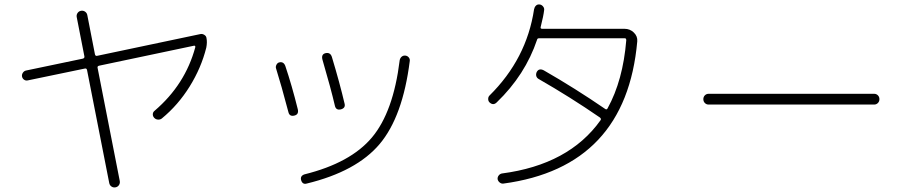

<svg xmlns="http://www.w3.org/2000/svg" viewBox="-20 -801 4040 854"><path d="M103.5 -443.4Q94.7 -441.4 87.4 -446.3Q80.1 -451.2 78.1 -460Q76.2 -468.8 81.5 -477.1Q86.9 -485.4 95.7 -487.3L347.7 -540Q356.4 -542 355.5 -549.8L321.3 -724.6Q319.3 -734.4 324.7 -742.7Q330.1 -751 339.8 -752.9Q349.6 -754.9 357.9 -749.5Q366.2 -744.1 368.2 -734.4L402.3 -559.6Q404.3 -550.8 412.1 -552.7L871.1 -649.4Q879.9 -651.4 888.7 -646Q897.5 -640.6 898.4 -631.8Q902.3 -613.3 897.5 -588.9Q875 -499 823.7 -416.5Q772.5 -334 700.2 -274.4Q693.4 -268.6 683.1 -269Q672.9 -269.5 666 -276.9Q659.2 -284.2 659.7 -293.5Q660.2 -302.7 668 -308.6Q803.7 -424.8 848.6 -590.8Q849.6 -593.8 847.7 -596.2Q845.7 -598.6 842.8 -597.7L420.9 -508.8Q412.1 -506.8 414.1 -499L512.7 3.9Q514.6 13.7 509.3 22Q503.9 30.3 494.1 32.2Q484.4 34.2 476.1 28.8Q467.8 23.4 465.8 12.7L367.2 -489.3Q365.2 -498 357.4 -496.1Z M1343.8 15.6Q1325.2 20.5 1319.3 0Q1314.5 -18.6 1334 -25.4Q1539.1 -76.2 1634.3 -189.5Q1729.5 -302.7 1757.8 -533.2Q1759.8 -543 1766.6 -548.8Q1773.4 -554.7 1783.2 -553.7Q1792 -552.7 1797.9 -545.9Q1803.7 -539.1 1802.7 -530.3Q1771.5 -282.2 1668.5 -160.2Q1565.4 -38.1 1343.8 15.6ZM1262.7 -302.7Q1230.5 -424.8 1208 -496.1Q1205.1 -503.9 1209.5 -512.7Q1213.9 -521.5 1221.7 -523.4Q1241.2 -528.3 1249 -507.8Q1278.3 -420.9 1304.7 -314.5Q1309.6 -292 1290 -287.1Q1267.6 -281.2 1262.7 -302.7ZM1427.7 -564.5Q1449.2 -569.3 1456.1 -547.9Q1491.2 -431.6 1512.7 -339.8Q1517.6 -320.3 1496.1 -314.5Q1474.6 -309.6 1469.7 -330.1Q1452.1 -406.2 1414.1 -536.1Q1408.2 -559.6 1427.7 -564.5Z M2189.5 -345.7Q2173.8 -330.1 2157.2 -345.7Q2151.4 -351.6 2151.4 -360.8Q2151.4 -370.1 2157.2 -376Q2322.3 -539.1 2355.5 -759.8Q2357.4 -769.5 2363.8 -775.9Q2370.1 -782.2 2379.9 -781.2Q2388.7 -780.3 2395 -772.9Q2401.4 -765.6 2400.4 -756.8Q2397.5 -730.5 2384.8 -680.7Q2382.8 -672.9 2391.6 -672.9H2757.8Q2782.2 -672.9 2799.3 -656.2Q2816.4 -639.6 2814.5 -617.2Q2764.6 -57.6 2218.8 15.6Q2210 16.6 2202.6 10.7Q2195.3 4.9 2193.4 -3.9Q2192.4 -12.7 2197.8 -20Q2203.1 -27.3 2211.9 -29.3Q2510.7 -68.4 2651.4 -266.6Q2655.3 -272.5 2648.4 -278.3Q2516.6 -369.1 2375 -450.2Q2367.2 -455.1 2365.2 -463.4Q2363.3 -471.7 2367.2 -480.5Q2377 -499 2398.4 -488.3Q2538.1 -408.2 2671.9 -316.4Q2678.7 -311.5 2682.6 -319.3Q2751 -443.4 2765.6 -622.1Q2765.6 -630.9 2758.8 -630.9H2378.9Q2370.1 -630.9 2369.1 -625Q2316.4 -467.8 2189.5 -345.7Z M3131.8 -335.9Q3122.1 -335.9 3115.2 -342.8Q3108.4 -349.6 3108.4 -359.9Q3108.4 -370.1 3115.2 -377Q3122.1 -383.8 3131.8 -383.8H3868.2Q3877.9 -383.8 3884.8 -377Q3891.6 -370.1 3891.6 -359.9Q3891.6 -349.6 3884.8 -342.8Q3877.9 -335.9 3868.2 -335.9Z"/></svg>

Font: Rounded Mgen+ 2m light
Style: Regular
Weight: 200
Designer: [Source Han Sans]
Ryoko NISHIZUKA  (kana & ideographs); Paul D. Hunt (Latin, Greek & Cyrillic); Wenlong ZHANG  (bopomofo
Version: Version 1.059.20150602